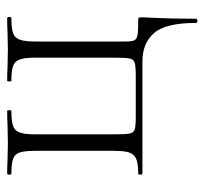

<svg xmlns="http://www.w3.org/2000/svg" viewBox="-38 -388 583 548"><g transform="rotate(-90 254.0 -114.5)"><path d="M462 152Q462 157 468 157Q474 157 474 152Q474 82 477 22Q478 13 478 0Q478 -9 477 -10.5Q476 -12 469 -12Q439 -12 427.5 -14Q416 -16 412.5 -23Q409 -30 409 -49V-81V-305Q409 -335 414 -349.5Q419 -364 432.5 -369Q446 -374 476 -374Q479 -374 479 -380Q479 -386 476 -386Q450 -386 436 -385L385 -384L336 -385Q322 -386 297 -386Q295 -386 295 -380Q295 -374 297 -374Q326 -374 339.5 -369Q353 -364 358 -349.5Q363 -335 363 -305V-83Q363 -48 360.5 -36.5Q358 -25 348.5 -22Q339 -19 309 -19H196Q167 -19 158 -22Q149 -25 146.5 -36Q144 -47 144 -81V-305Q144 -335 149 -349.5Q154 -364 167.5 -369Q181 -374 211 -374Q213 -374 213 -380Q213 -386 211 -386Q186 -386 171 -385L119 -384L70 -385Q56 -386 32 -386Q29 -386 29 -380Q29 -374 32 -374Q61 -374 74.5 -369Q88 -364 92.5 -349.5Q97 -335 97 -305V-83Q97 -53 92.5 -38.5Q88 -24 74.5 -18Q61 -12 32 -12Q29 -12 29 -6Q29 0 32 0H352Q404 0 433 33Q462 66 462 152Z"/></g></svg>

Font: Cormorant Garamond Light
Style: Regular
Weight: 300
Designer: Christian Thalmann (Catharsis Fonts)
Version: Version 3.000